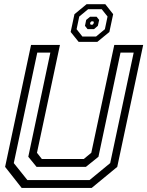

<svg xmlns="http://www.w3.org/2000/svg" viewBox="-20 -920 721 940"><path d="M86 0 5 -103 132 -700H273.5L161 -172L185 -141.5H390L427 -172L539.5 -700H681L554 -103L429 0ZM114 -38.5H418.5L519.5 -121.5L634.5 -662.5H570L462 -152.5L400.5 -103H159L118.5 -152.5L226.5 -662.5H162.5L47.5 -121.5ZM365 -715 326 -763.5 344.5 -850.5 404 -899.5H495.5L534 -850.5L515.5 -763.5L456.5 -715ZM383.5 -741H450L493.5 -777L506.5 -839L478 -875H411.5L368 -839L355 -777ZM408.5 -777.5 396 -793.5 402 -822.5 421 -838H453L465.5 -822.5L459 -793.5L440.5 -777.5ZM424.5 -799H433L437.5 -803.5L439.5 -811.5L436.5 -815.5H428L423 -811.5L421 -803.5Z"/></svg>

Font: Tourney
Style: Italic
Weight: 400
Italic angle: -12°
Version: Version 1.015